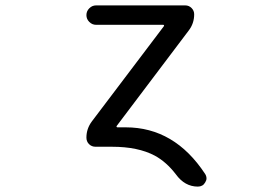

<svg xmlns="http://www.w3.org/2000/svg" viewBox="-20 -567 1040 715"><path d="M448.2 -92.8Q629.9 -92.8 744.1 81.1Q749 88.9 749 97.7Q749 104.5 744.1 112.3Q735.4 127.9 716.8 127.9Q668 127.9 634.8 82Q599.6 36.1 556.6 12.7Q494.1 -20.5 397.5 -20.5H335.9Q321.3 -20.5 311.5 -30.3Q301.8 -40 301.8 -54.7Q301.8 -87.9 322.3 -115.2L589.8 -468.8Q591.8 -470.7 590.8 -472.7Q589.8 -474.6 587.9 -474.6H337.9Q323.2 -474.6 312.5 -485.4Q301.8 -496.1 301.8 -510.7Q301.8 -525.4 312.5 -536.1Q323.2 -546.9 337.9 -546.9H669.9Q683.6 -546.9 693.4 -537.1Q703.1 -527.3 703.1 -513.7Q703.1 -479.5 682.6 -453.1L415 -98.6Q413.1 -96.7 414.1 -94.7Q415 -92.8 418 -92.8Z"/></svg>

Font: Rounded Mgen+ 1m regular
Style: Regular
Weight: 400
Designer: [Source Han Sans]
Ryoko NISHIZUKA  (kana & ideographs); Paul D. Hunt (Latin, Greek & Cyrillic); Wenlong ZHANG  (bopomofo
Version: Version 1.059.20150602